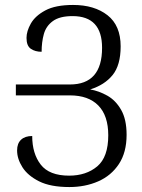

<svg xmlns="http://www.w3.org/2000/svg" viewBox="-20 -744 573 775"><path d="M260 11Q184 11 138 -12Q92 -35 70.5 -69Q49 -103 49 -137Q49 -165 65 -180Q81 -195 110 -195Q110 -124 144.5 -79.5Q179 -35 259 -35Q328 -35 372.5 -72.5Q417 -110 417 -198Q417 -277 377 -318Q337 -359 262 -359H44V-403H262Q392 -403 392 -551Q392 -679 273 -679Q221 -679 193.5 -659Q166 -639 157 -606.5Q148 -574 148 -535Q122 -535 104.5 -547Q87 -559 87 -591Q87 -618 104.5 -649Q122 -680 163 -702Q204 -724 275 -724Q361 -724 414 -682.5Q467 -641 467 -557Q467 -481 434.5 -441Q402 -401 344 -383Q379 -377 413 -358Q447 -339 469 -300.5Q491 -262 491 -200Q491 -129 460 -82Q429 -35 376.5 -12Q324 11 260 11Z"/></svg>

Font: Noto Serif Armenian Condensed
Style: Regular
Weight: 400
Width: 3
Designer: Monotype Design Team
Foundry: Monotype Imaging Inc.
Version: Version 2.008; ttfautohint (v1.8.4.7-5d5b)